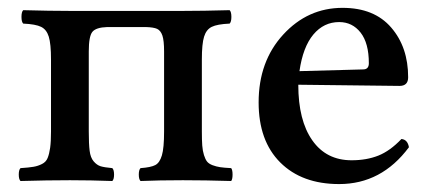

<svg xmlns="http://www.w3.org/2000/svg" viewBox="-20 -459 1102 489"><path d="M32.2 2Q27.8 -2.4 27.8 -14.4Q27.8 -26.4 32.2 -30.8Q53.7 -32.2 65.2 -34.2Q76.7 -36.1 86.9 -41.3Q97.2 -46.4 101.3 -56.6Q105.5 -66.9 107.7 -82.5Q109.9 -98.1 109.9 -124V-307.1Q109.9 -347.7 104.2 -365.7Q98.6 -383.8 84.7 -390.6Q70.8 -397.5 39.1 -398.9Q34.7 -403.3 34.7 -416Q34.7 -428.7 39.1 -433.1Q107.4 -431.2 158.2 -431.2H445.8Q496.6 -431.2 564.9 -433.1Q569.3 -428.7 569.3 -416Q569.3 -403.3 564.9 -398.9Q533.2 -397.5 519.3 -390.6Q505.4 -383.8 499.8 -365.7Q494.1 -347.7 494.1 -307.1V-124Q494.1 -102.1 495.1 -88.4Q496.1 -74.7 499.5 -64Q502.9 -53.2 507.3 -47.6Q511.7 -42 521.2 -38.3Q530.8 -34.7 540.8 -33.2Q550.8 -31.7 568.8 -30.8Q572.3 -26.4 572.3 -14.4Q572.3 -2.4 568.8 2Q502.4 0 445.8 0Q385.7 0 337.9 2Q333.5 -2.4 333.5 -14.4Q333.5 -26.4 337.9 -30.8Q364.3 -32.7 375.5 -38.6Q386.7 -44.4 392.3 -63.2Q397.9 -82 397.9 -124V-328.1Q397.9 -355.5 393.6 -368.4Q389.2 -381.3 380.1 -385.5Q371.1 -389.6 351.1 -390.1H252.9Q224.6 -389.2 215.3 -377.9Q206.1 -366.7 206.1 -328.1V-124Q206.1 -92.3 208.3 -75Q210.4 -57.6 218.5 -48.1Q226.6 -38.6 236.1 -35.6Q245.6 -32.7 266.1 -30.8Q270.5 -26.4 270.5 -14.4Q270.5 -2.4 266.1 2Q210.4 0 158.2 0Q100.6 0 32.2 2Z M742.7 -277.8 904.8 -282.2Q919.4 -282.2 919.4 -297.9Q919.4 -349.1 898.4 -376Q877.4 -402.8 843.8 -402.8Q804.7 -402.8 778.1 -371.1Q751.5 -339.4 742.7 -277.8ZM1002.4 -105Q1018.1 -103.5 1021.5 -84Q951.7 9.8 843.8 9.8Q749 9.8 693.8 -45.2Q638.7 -100.1 638.7 -198.2Q638.7 -302.7 701.2 -370.8Q763.7 -439 852.5 -439Q933.1 -439 976.3 -388.9Q1019.5 -338.9 1019.5 -262.2Q1019.5 -240.2 997.6 -240.2L739.7 -243.2Q739.7 -152.3 775.4 -101.6Q811 -50.8 875.5 -50.8Q913.6 -50.8 943.6 -62.7Q973.6 -74.7 1002.4 -105Z"/></svg>

Font: Common Serif Medium
Style: Regular
Weight: 500
Designer: Philipp H. Poll, Khaled Hosny
Foundry: Stefan Peev, Context Ltd.
Version: Version 1.026